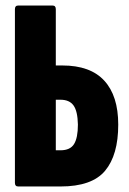

<svg xmlns="http://www.w3.org/2000/svg" viewBox="-20 -675 467 695"><path d="M46 0Q34 0 34 -13V-642Q34 -655 46 -655H170Q182 -655 182 -642V-438H206Q307 -438 357.5 -383Q408 -328 408 -224Q408 -114 360.5 -57Q313 0 199 0ZM182 -131H199Q234 -131 248 -153.5Q262 -176 262 -224Q261 -273 246 -293.5Q231 -314 199 -314H182Z"/></svg>

Font: Sofia Sans Extra Condensed Black
Style: Regular
Weight: 900
Designer: Botio Nikoltchev, Ani Petrova
Foundry: lettersoup
Version: Version 4.101